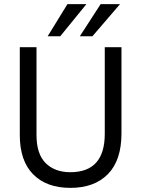

<svg xmlns="http://www.w3.org/2000/svg" viewBox="-20 -903 685 931"><path d="M569 -256Q569 -126 503.5 -59Q438 8 321 8Q206 8 141 -57.5Q76 -123 76 -248V-674H157V-249Q157 -156 201.5 -112Q246 -68 321 -68Q488 -68 488 -254V-674H569ZM428 -727H367L468 -883H562ZM272 -727H211L307 -883H399Z"/></svg>

Font: Hind Guntur
Style: Regular
Weight: 400
Designer: Manushi Parikh, Hitesh Malaviya
Foundry: Indian Type Foundry
Version: Version 1.002;PS 1.0;hotconv 1.0.86;makeotf.lib2.5.63406; tt